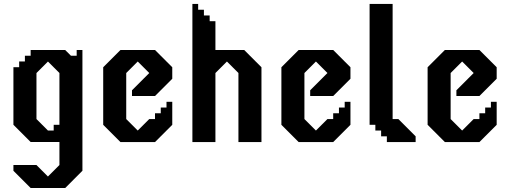

<svg xmlns="http://www.w3.org/2000/svg" viewBox="-20 -720 2582 973"><path d="M368.6 -466.7V-437.6H339.5L310.3 -466.7H135.3V-437.6H106.2V-408.5H77.1V-379.3H48V-87.7L135.3 -0.3H281.2V116.3L222.9 174.6L164.7 116.3H48V145.4L135.4 232.8H310.4L397.7 145.4V-466.7ZM281.2 -87.5H252.1V-58.4H223L164.8 -116.7V-350L223 -408.2L281.2 -350Z M648.9 -233.4H765.5L853 -320.9V-379.2L765.5 -466.7H590.5L503 -379.2V-87.5L590.5 0H765.5L853 -87.5V-204.2H823.8V-175H794.7V-145.9H765.5V-116.7H736.4L678 -58.4L619.7 -116.7V-350L678 -408.3L736.4 -350L648.9 -262.5Z M1217.5 -466.7H1071.7V-612.5H1042.5V-641.7H1013.4V-670.8H984.2V-700H955V0H1071.7V-350L1130 -408.3L1188.3 -350V0H1305V-379.2Z M1551.9 -233.4H1668.5L1756 -320.9V-379.2L1668.5 -466.7H1493.5L1406 -379.2V-87.5L1493.5 0H1668.5L1756 -87.5V-204.2H1726.8V-175H1697.7V-145.9H1668.5V-116.7H1639.4L1581 -58.4L1522.7 -116.7V-350L1581 -408.3L1639.4 -350L1551.9 -262.5Z M1969.7 -700H1853V-87.5H1882.2V-58.4H1911.4V-29.2H1940.5V0H2086.3V-29.2L1998.8 -116.7H1969.7Z M2292.9 -233.4H2409.5L2497 -320.9V-379.2L2409.5 -466.7H2234.5L2147 -379.2V-87.5L2234.5 0H2409.5L2497 -87.5V-204.2H2467.8V-175H2438.7V-145.9H2409.5V-116.7H2380.4L2322 -58.4L2263.7 -116.7V-350L2322 -408.3L2380.4 -350L2292.9 -262.5Z"/></svg>

Font: Stepalange
Style: Regular
Weight: 400
Designer: Szymon Furjan
Version: Version 1.005;Fontself Maker 3.5.8